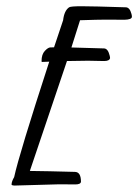

<svg xmlns="http://www.w3.org/2000/svg" viewBox="-20 -573 438 609"><path d="M163.6 11.7H185.5C195.3 11.7 206.1 11.8 218 12C229.9 12.1 236.2 9.3 236.8 3.4C236.8 -17.1 230.5 -27.5 217.8 -27.8C187.2 -28.8 160.3 -29.5 137.2 -29.8C114.1 -30.1 93.3 -30.4 74.7 -30.8L192.4 -379.4C216.8 -380 239.1 -380.4 259.3 -380.4C259.3 -380.4 310.1 -379.4 310.1 -379.4C321.5 -379.4 327.8 -382.5 329.1 -388.7C329.1 -391 328.6 -393.9 327.6 -397.5C324.1 -411.8 318.2 -419.1 310.1 -419.4C273.9 -420.7 239.4 -421.7 206.5 -422.4L233.9 -508.8C272.3 -510.1 299.5 -510.7 315.4 -510.7C331.4 -510.7 343.3 -510.7 351.1 -510.5C358.9 -510.3 366.5 -510.3 374 -510.3C390.3 -510.6 398.4 -513.8 398.4 -520C398.4 -522.6 397.9 -525.6 397 -528.8C393.4 -542.5 387.5 -549.5 379.4 -549.8C308.4 -552.1 261.6 -553.2 238.8 -553.2C216 -553.2 202.8 -552.1 199.2 -549.8C188.8 -542.6 182.5 -529 180.2 -508.8L151.4 -422.9C148.1 -422.9 144.1 -422.8 139.4 -422.6C134.7 -422.4 128.9 -418.7 122.1 -411.4C115.2 -404.1 111.8 -393.2 111.8 -378.9C111.8 -377.9 112.1 -377.1 112.8 -376.5C116 -376.5 123.9 -376.8 136.2 -377.4C72.1 -180.5 35 -58.4 24.9 -11.2C19.7 -2.4 16.9 5.4 16.6 12.2C16.9 14.2 19.7 15.3 24.9 15.6Z"/></svg>

Font: Kristi
Style: Medium
Weight: 400
Italic angle: -15°
Version: Version 1.003